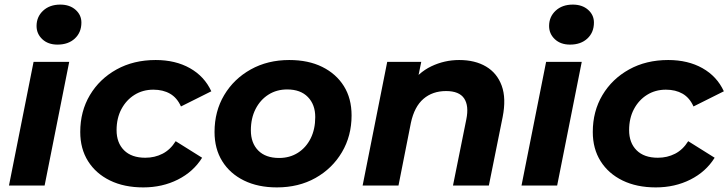

<svg xmlns="http://www.w3.org/2000/svg" viewBox="-20 -807 3168 835"><path d="M19 0 126 -538H281L174 0ZM230 -613Q189 -613 164 -636.5Q139 -660 139 -694Q139 -734 167.5 -760.5Q196 -787 242 -787Q283 -787 308.5 -764.5Q334 -742 334 -709Q334 -666 305.5 -639.5Q277 -613 230 -613Z M603 8Q520 8 458.5 -22Q397 -52 363 -106Q329 -160 329 -233Q329 -323 371 -393.5Q413 -464 487 -505Q561 -546 657 -546Q743 -546 806 -510.5Q869 -475 899 -410L767 -344Q750 -382 719.5 -399.5Q689 -417 647 -417Q601 -417 565 -394.5Q529 -372 508 -332.5Q487 -293 487 -241Q487 -186 519.5 -153.5Q552 -121 612 -121Q653 -121 687 -138.5Q721 -156 744 -193L859 -121Q821 -60 753.5 -26Q686 8 603 8Z M1184 8Q1102 8 1041 -22Q980 -52 946.5 -106Q913 -160 913 -233Q913 -323 955 -393.5Q997 -464 1070.5 -505Q1144 -546 1238 -546Q1321 -546 1381.5 -516Q1442 -486 1475.5 -432.5Q1509 -379 1509 -305Q1509 -216 1467 -145Q1425 -74 1352 -33Q1279 8 1184 8ZM1194 -120Q1240 -120 1275.5 -142.5Q1311 -165 1331 -205Q1351 -245 1351 -298Q1351 -352 1319 -385Q1287 -418 1229 -418Q1183 -418 1147.5 -395.5Q1112 -373 1091.5 -333Q1071 -293 1071 -240Q1071 -185 1103 -152.5Q1135 -120 1194 -120Z M1977 -546Q2046 -546 2094 -517.5Q2142 -489 2162 -434Q2182 -379 2166 -298L2106 0H1950L2008 -288Q2020 -347 1998.5 -379Q1977 -411 1920 -411Q1861 -411 1821.5 -377Q1782 -343 1767 -273L1713 0H1557L1664 -538H1812L1781 -386L1759 -432Q1798 -491 1855.5 -518.5Q1913 -546 1977 -546Z M2248 0 2355 -538H2510L2403 0ZM2459 -613Q2418 -613 2393 -636.5Q2368 -660 2368 -694Q2368 -734 2396.5 -760.5Q2425 -787 2471 -787Q2512 -787 2537.5 -764.5Q2563 -742 2563 -709Q2563 -666 2534.5 -639.5Q2506 -613 2459 -613Z M2832 8Q2749 8 2687.5 -22Q2626 -52 2592 -106Q2558 -160 2558 -233Q2558 -323 2600 -393.5Q2642 -464 2716 -505Q2790 -546 2886 -546Q2972 -546 3035 -510.5Q3098 -475 3128 -410L2996 -344Q2979 -382 2948.5 -399.5Q2918 -417 2876 -417Q2830 -417 2794 -394.5Q2758 -372 2737 -332.5Q2716 -293 2716 -241Q2716 -186 2748.5 -153.5Q2781 -121 2841 -121Q2882 -121 2916 -138.5Q2950 -156 2973 -193L3088 -121Q3050 -60 2982.5 -26Q2915 8 2832 8Z"/></svg>

Font: MOST Montserrat
Style: Bold Italic
Weight: 700
Italic angle: -11.3°
Designer: Julieta Ulanovsky
Foundry: Julieta Ulanovsky
Version: Version 8.000;March 11, 2024;FontCreator 15.0.0.2926 64-bit